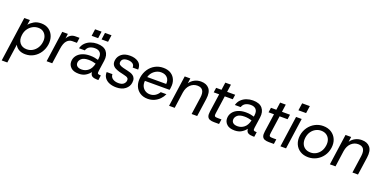

<svg xmlns="http://www.w3.org/2000/svg" viewBox="-22 -1695 5743 2889"><g transform="rotate(20 2849.5 -250.0)"><path d="M-8 220 93 -496H183L171 -416Q200 -452 247.5 -480Q295 -508 362 -508Q436 -508 486.5 -472Q537 -436 559 -376Q581 -316 571 -244Q560 -173 522 -115Q484 -57 424.5 -22.5Q365 12 292 12Q231 12 187.5 -13Q144 -38 125 -81L82 220ZM287 -66Q337 -66 378 -90Q419 -114 446 -155.5Q473 -197 480 -249Q488 -300 473 -341Q458 -382 425 -406Q392 -430 343 -430Q297 -430 255 -407.5Q213 -385 183.5 -343Q154 -301 147 -242Q136 -164 175 -115Q214 -66 287 -66Z M631 0 701 -496H791L781 -419Q802 -457 834 -478.5Q866 -500 908 -500H976L965 -416H889Q841 -416 805 -376Q769 -336 756 -242L721 0Z M1147 12Q1063 12 1021.5 -27Q980 -66 980 -121Q980 -175 1010.5 -216.5Q1041 -258 1095 -280.5Q1149 -303 1218 -303Q1261 -303 1294.5 -296.5Q1328 -290 1350 -283L1353 -306Q1362 -369 1333.5 -401Q1305 -433 1249 -433Q1202 -433 1166 -414Q1130 -395 1115 -350H1022Q1036 -403 1071.5 -438Q1107 -473 1155.5 -490.5Q1204 -508 1256 -508Q1363 -508 1409.5 -452Q1456 -396 1443 -304L1418 -130Q1413 -96 1423 -87Q1433 -78 1463 -78H1471L1460 0H1438Q1390 0 1361 -16Q1332 -32 1328 -80Q1299 -41 1254.5 -14.5Q1210 12 1147 12ZM1073 -134Q1073 -101 1097.5 -82Q1122 -63 1168 -63Q1226 -63 1272.5 -100.5Q1319 -138 1337 -218Q1315 -225 1284 -230.5Q1253 -236 1220 -236Q1143 -236 1108 -205Q1073 -174 1073 -134ZM1137 -591 1152 -701H1256L1241 -591ZM1296 -591 1311 -701H1415L1400 -591Z M1747 12Q1686 12 1638 -7Q1590 -26 1562 -63.5Q1534 -101 1536 -156H1628Q1629 -109 1666 -84.5Q1703 -60 1757 -60Q1810 -60 1837 -82Q1864 -104 1869 -137Q1872 -163 1861 -176Q1850 -189 1831.5 -195Q1813 -201 1795 -205Q1775 -210 1754.5 -215Q1734 -220 1716 -224Q1682 -234 1650.5 -249.5Q1619 -265 1602 -293.5Q1585 -322 1592 -370Q1601 -429 1650 -468.5Q1699 -508 1784 -508Q1866 -508 1919 -470.5Q1972 -433 1969 -353H1881Q1882 -396 1850.5 -415.5Q1819 -435 1776 -435Q1684 -435 1675 -370Q1671 -340 1690.5 -325.5Q1710 -311 1747 -301Q1765 -296 1786.5 -291.5Q1808 -287 1823 -283Q1846 -278 1871 -270Q1896 -262 1917 -246.5Q1938 -231 1948.5 -204.5Q1959 -178 1953 -136Q1945 -74 1891 -31Q1837 12 1747 12Z M2251 12Q2178 12 2126 -22.5Q2074 -57 2050.5 -117Q2027 -177 2038 -254Q2050 -329 2089 -386.5Q2128 -444 2187 -476Q2246 -508 2318 -508Q2393 -508 2442 -475.5Q2491 -443 2512 -389Q2533 -335 2524 -272Q2523 -261 2521.5 -250.5Q2520 -240 2517 -228H2122Q2117 -176 2135 -139.5Q2153 -103 2186 -83Q2219 -63 2259 -63Q2307 -63 2344.5 -87Q2382 -111 2404 -150H2495Q2475 -104 2439.5 -67.5Q2404 -31 2356 -9.5Q2308 12 2251 12ZM2309 -433Q2252 -433 2202.5 -395.5Q2153 -358 2135 -294H2439Q2445 -359 2408.5 -396Q2372 -433 2309 -433Z M2953 0 2993 -280Q3013 -431 2890 -431Q2827 -431 2779 -386Q2731 -341 2718 -258L2682 0H2592L2662 -496H2752L2741 -415Q2771 -459 2818 -483.5Q2865 -508 2921 -508Q3009 -508 3054 -453.5Q3099 -399 3083 -287L3042 0Z M3312 0Q3270 0 3242 -11Q3214 -22 3203 -50.5Q3192 -79 3200 -133L3241 -420H3154L3165 -496H3251L3268 -617H3358L3341 -496H3470L3459 -420H3331L3292 -145Q3287 -113 3290 -98.5Q3293 -84 3308 -80.5Q3323 -77 3354 -77H3403L3392 0Z M3643 12Q3559 12 3517.5 -27Q3476 -66 3476 -121Q3476 -175 3506.5 -216.5Q3537 -258 3591 -280.5Q3645 -303 3714 -303Q3757 -303 3790.5 -296.5Q3824 -290 3846 -283L3849 -306Q3858 -369 3829.5 -401Q3801 -433 3745 -433Q3698 -433 3662 -414Q3626 -395 3611 -350H3518Q3532 -403 3567.5 -438Q3603 -473 3651.5 -490.5Q3700 -508 3752 -508Q3859 -508 3905.5 -452Q3952 -396 3939 -304L3914 -130Q3909 -96 3919 -87Q3929 -78 3959 -78H3967L3956 0H3934Q3886 0 3857 -16Q3828 -32 3824 -80Q3795 -41 3750.5 -14.5Q3706 12 3643 12ZM3569 -134Q3569 -101 3593.5 -82Q3618 -63 3664 -63Q3722 -63 3768.5 -100.5Q3815 -138 3833 -218Q3811 -225 3780 -230.5Q3749 -236 3716 -236Q3639 -236 3604 -205Q3569 -174 3569 -134Z M4190 0Q4148 0 4120 -11Q4092 -22 4081 -50.5Q4070 -79 4078 -133L4119 -420H4032L4043 -496H4129L4146 -617H4236L4219 -496H4348L4337 -420H4209L4170 -145Q4165 -113 4168 -98.5Q4171 -84 4186 -80.5Q4201 -77 4232 -77H4281L4270 0Z M4444 -602 4461 -720H4584L4567 -602ZM4375 0 4445 -496H4535L4465 0Z M4822 12Q4745 12 4690 -23Q4635 -58 4609.5 -119Q4584 -180 4595 -256Q4607 -331 4648 -388Q4689 -445 4749 -476.5Q4809 -508 4877 -508Q4955 -508 5010 -472.5Q5065 -437 5090.5 -376.5Q5116 -316 5105 -240Q5094 -165 5053 -108Q5012 -51 4951.5 -19.5Q4891 12 4822 12ZM4832 -67Q4878 -67 4917.5 -89Q4957 -111 4983.5 -150.5Q5010 -190 5018 -245Q5026 -297 5011 -339Q4996 -381 4960 -406Q4924 -431 4871 -431Q4828 -431 4787.5 -410Q4747 -389 4718.5 -348Q4690 -307 4682 -248Q4676 -197 4691.5 -156Q4707 -115 4743 -91Q4779 -67 4832 -67Z M5528 0 5568 -280Q5588 -431 5465 -431Q5402 -431 5354 -386Q5306 -341 5293 -258L5257 0H5167L5237 -496H5327L5316 -415Q5346 -459 5393 -483.5Q5440 -508 5496 -508Q5584 -508 5629 -453.5Q5674 -399 5658 -287L5617 0Z"/></g></svg>

Font: Host Grotesk
Style: Italic
Weight: 400
Italic angle: -8°
Designer: Doğukan Karapınar based on Poppins by Indian Type Foundry, Jonny Pinhorn
Foundry: Element Type
Version: Version 1.001; ttfautohint (v1.8.4.7-5d5b)